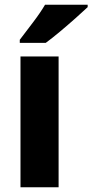

<svg xmlns="http://www.w3.org/2000/svg" viewBox="-20 -786 388 806"><path d="M226 0H66V-549H226ZM348 -756Q329 -738 297.5 -710Q266 -682 232 -653.5Q198 -625 172 -606H63V-619Q88 -652 118.5 -692Q149 -732 169 -766H348Z"/></svg>

Font: Noto Sans Devanagari SemiCondensed ExtraBold
Style: Regular
Weight: 800
Width: 4
Designer: Jelle Bosma - Monotype Design Team
Foundry: Monotype Imaging Inc.
Version: Version 2.004; ttfautohint (v1.8.4.7-5d5b)